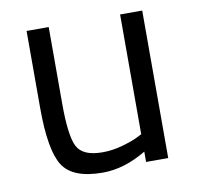

<svg xmlns="http://www.w3.org/2000/svg" viewBox="-63 -565 658 641"><g transform="rotate(-10 265.5 -245.0)"><path d="M384 -500H459V0H384V-35Q309 10 236 10Q134 10 100.5 -43Q67 -96 67 -239V-500H142V-240Q142 -131 161 -94Q180 -57 247 -57Q280 -57 314 -66.5Q348 -76 366 -85L384 -94Z"/></g></svg>

Font: Titillium Web[RUS by Daymarius]
Style: Regular
Weight: 400
Designer: Cyrillization by Daymarius
Foundry: Cyrillization by Daymarius
Version: Version 1.002 September 11, 2018